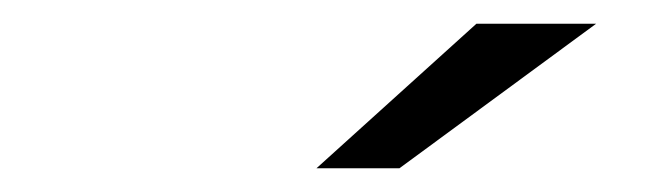

<svg xmlns="http://www.w3.org/2000/svg" viewBox="-20 -726 553 162"><path d="M382 -706H483L317 -584H247Z"/></svg>

Font: Red Hat Text
Style: Italic
Weight: 400
Italic angle: -12°
Designer: Pentagram / MCKL
Foundry: Pentagram / MCKL
Version: Version 1.005; Red Hat Text Italic